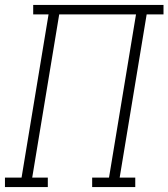

<svg xmlns="http://www.w3.org/2000/svg" viewBox="-35 -755 680 775"><path d="M-15 0V-38H52L161 -697H99V-735H625V-697H557L448 -38H511V0H337V-38H405L514 -697H204L95 -38H158V0Z"/></svg>

Font: Iosevka Curly Slab XLtEx
Style: Italic
Weight: 200
Width: 7
Italic angle: -9°
Monospace: yes
Designer: Belleve Invis
Foundry: Belleve Invis
Version: Version 11.1.0; ttfautohint (v1.8.3)